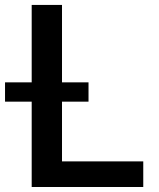

<svg xmlns="http://www.w3.org/2000/svg" viewBox="-51 -747 636 767"><path d="M75.6 0H521.3V-102.3H196.7V-340.9H302.6V-418H196.7V-727.3H75.6V-418H-30.9V-340.9H75.6Z"/></svg>

Font: Magic Ui Pro Semi Bold
Style: Regular
Weight: 600
Designer: Stefan Endress, Andreas Faust
Version: Version 1.000;FEAKit 1.0